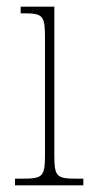

<svg xmlns="http://www.w3.org/2000/svg" viewBox="-20 -556 277 576"><path d="M25 0H230V-20H213C148 -20 143 -25 143 -95V-536H42V-516H51C110 -516 115 -509 115 -439V-95C115 -25 109 -20 45 -20H25Z"/></svg>

Font: Noto Serif Hebrew Condensed Thin
Style: Regular
Weight: 100
Width: 3
Designer: Monotype Design Team
Foundry: Monotype Imaging Inc.
Version: Version 2.004